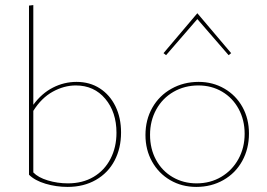

<svg xmlns="http://www.w3.org/2000/svg" viewBox="-20 -732 1048 755"><path d="M456 -211Q456 -149 430.5 -100.5Q405 -52 357 -24.5Q309 3 246 3Q201 3 159 -9.5Q117 -22 94 -45V-710L111 -712V-320Q144 -365 188 -387.5Q232 -410 281 -410Q333 -410 372.5 -384.5Q412 -359 434 -314Q456 -269 456 -211ZM438 -210Q438 -291 394 -343.5Q350 -396 278 -396Q232 -396 187.5 -371.5Q143 -347 111 -296V-54Q130 -34 168 -22.5Q206 -11 247 -11Q305 -11 348 -36.5Q391 -62 414.5 -107.5Q438 -153 438 -210Z M623 -523 756 -680 889 -523 879 -515 756 -657 633 -515ZM552 -201Q552 -261 579 -308.5Q606 -356 654 -383Q702 -410 761 -410Q817 -410 862.5 -383.5Q908 -357 933.5 -311Q959 -265 959 -207Q959 -147 932.5 -99Q906 -51 858.5 -24Q811 3 752 3Q695 3 649.5 -23.5Q604 -50 578 -96.5Q552 -143 552 -201ZM942 -206Q942 -260 918.5 -303.5Q895 -347 853.5 -371.5Q812 -396 760 -396Q706 -396 662.5 -371Q619 -346 594.5 -301.5Q570 -257 570 -202Q570 -147 593.5 -103.5Q617 -60 659 -35.5Q701 -11 753 -11Q807 -11 850 -36.5Q893 -62 917.5 -106.5Q942 -151 942 -206Z"/></svg>

Font: Ysabeau Infant Thin
Style: Regular
Weight: 200
Designer: Christian Thalmann (Catharsis Fonts)
Version: Version 0.003